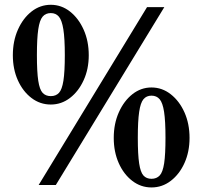

<svg xmlns="http://www.w3.org/2000/svg" viewBox="-20 -792 866 822"><path d="M145.5 0 609.5 -761.5H683.5L219 0ZM197.5 -344.5Q151.5 -344.5 114.8 -372.5Q78 -400.5 56.5 -448.2Q35 -496 35 -555.5Q35 -616.5 56.8 -665.2Q78.5 -714 115.2 -742.8Q152 -771.5 197.5 -771.5Q243 -771.5 279.8 -742.5Q316.5 -713.5 338.2 -664.8Q360 -616 360 -555.5Q360 -496.5 338.2 -448.8Q316.5 -401 279.8 -372.8Q243 -344.5 197.5 -344.5ZM197.5 -380.5Q219.5 -380.5 232.5 -394.5Q245.5 -408.5 251.5 -446.5Q257.5 -484.5 257.5 -556Q257.5 -627.5 251.2 -666.5Q245 -705.5 232 -720.8Q219 -736 197.5 -736Q175.5 -736 162.5 -720.8Q149.5 -705.5 143.8 -666.5Q138 -627.5 138 -556Q138 -484 143.8 -446.2Q149.5 -408.5 162.5 -394.5Q175.5 -380.5 197.5 -380.5ZM628.5 10.5Q583 10.5 546.2 -17.8Q509.5 -46 488.2 -94Q467 -142 467 -201.5Q467 -262.5 488.8 -311.2Q510.5 -360 547 -388.8Q583.5 -417.5 628.5 -417.5Q674 -417.5 711 -388.5Q748 -359.5 769.8 -310.8Q791.5 -262 791.5 -201.5Q791.5 -142.5 770 -94.5Q748.5 -46.5 711.5 -18Q674.5 10.5 628.5 10.5ZM628.5 -26.5Q650.5 -26.5 663.8 -40.8Q677 -55 682.8 -93Q688.5 -131 688.5 -202Q688.5 -274 682.5 -313Q676.5 -352 663.5 -367.2Q650.5 -382.5 628.5 -382.5Q607 -382.5 594.2 -367.2Q581.5 -352 575.8 -313Q570 -274 570 -202Q570 -130 575.8 -92.2Q581.5 -54.5 594.2 -40.5Q607 -26.5 628.5 -26.5Z"/></svg>

Font: Libre Caslon Text
Style: Regular
Weight: 400
Designer: Pablo Impallari, Rodrigo Fuenzalida, Katja Schimmel
Foundry: Pablo Impallari, Rodrigo Fuenzalida
Version: Version 2.000